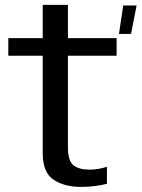

<svg xmlns="http://www.w3.org/2000/svg" viewBox="-20 -746 570 773"><path d="M459 -609.5H507.5L530 -724H476ZM305.5 6.5Q360.5 6.5 410.5 -6V-74.5Q376 -63 339.5 -63Q298.5 -63 276 -80.5Q253.5 -98 253.5 -152.5V-521.5H449.5V-592.5H253.5V-726.5H152V-592.5H13.5V-521.5H152V-129Q152 -51 196 -22.2Q240 6.5 305.5 6.5Z"/></svg>

Font: Anybody Thin
Style: Regular
Weight: 400
Version: Version 1.113;gftools[0.9.25]